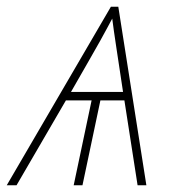

<svg xmlns="http://www.w3.org/2000/svg" viewBox="-49 -548 512 568"><path d="M-29 0 279 -528H301L384 0H358L319 -251H248L195 0H169L222 -251H146L0 0ZM161 -276H315Q303 -356 295 -408.5Q287 -461 283 -493Q276 -480 268 -465Q260 -450 247.5 -427.5Q235 -405 214 -368.5Q193 -332 161 -276Z"/></svg>

Font: Noto Sans Disp Thin
Style: Italic
Weight: 100
Italic angle: -12°
Designer: Monotype Design Team
Foundry: Monotype Imaging Inc.
Version: Version 2.000;GOOG;noto-source:20170915:90ef993387c0